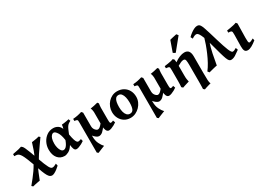

<svg xmlns="http://www.w3.org/2000/svg" viewBox="3 -1823 4300 3101"><g transform="rotate(-30 2153.0 -272.0)"><path d="M381.3 185.5Q360.4 185.5 342.8 173.8Q325.2 162.1 306.6 130.4Q288.1 98.6 265.4 39.8Q242.7 -19 211.4 -113.3Q182.6 -191.9 161.6 -242.9Q140.6 -293.9 123.5 -323.5Q106.4 -353 90.6 -367.2Q74.7 -381.3 56.2 -386.2Q48.8 -388.2 36.6 -388.9Q24.4 -389.6 14.6 -389.9Q4.9 -390.1 4.9 -390.1V-429.2Q28.3 -434.1 59.1 -439.7Q89.8 -445.3 120.8 -452.4Q151.9 -459.5 175.3 -468.8Q188 -460.9 198.5 -449Q209 -437 222.4 -408.4Q235.8 -379.9 257.3 -324Q278.8 -268.1 313 -172.4Q340.8 -94.7 360.8 -45.7Q380.9 3.4 395.8 30.3Q410.6 57.1 423.3 67.4Q436 77.6 449.7 77.6Q464.8 77.6 481.7 71.5Q498.5 65.4 526.4 50.3L535.2 91.8Q509.8 115.7 481.4 137.2Q453.1 158.7 426.8 172.1Q400.4 185.5 381.3 185.5ZM25.9 185.5 2.9 164.6Q45.9 112.3 82 66.7Q118.2 21 150.6 -25.9Q183.1 -72.8 213.4 -127.9L256.3 -64.5Q236.3 -19.5 212.4 36.1Q188.5 91.8 163.6 157.2Q150.4 159.2 122.1 164.6Q93.8 169.9 65.9 175.8Q38.1 181.6 25.9 185.5ZM300.8 -104.5 268.6 -188Q303.7 -257.8 324.7 -318.8Q345.7 -379.9 365.7 -443.8Q378.4 -445.3 404.8 -449Q431.2 -452.6 459 -457.8Q486.8 -462.9 503.4 -468.8L525.9 -447.8Q490.2 -395.5 448.7 -338.1Q407.2 -280.8 368.2 -221.4Q329.1 -162.1 300.8 -104.5Z M714.4 14.6Q633.8 14.6 585.9 -43.7Q538.1 -102.1 538.1 -201.2Q538.1 -272 568.4 -332.8Q598.6 -393.6 651.6 -431.2Q704.6 -468.8 772.5 -468.8Q817.4 -468.8 855.2 -446Q893.1 -423.3 911.6 -375.5Q917 -392.6 920.2 -407.5Q923.3 -422.4 925.8 -447.3Q939.9 -447.8 966.3 -451.2Q992.7 -454.6 1019.5 -459.5Q1046.4 -464.4 1061.5 -468.8Q1064 -463.9 1068.8 -450.4Q1073.7 -437 1075.2 -432.1Q1049.3 -419.9 1032.7 -407.2Q1016.1 -394.5 1003.4 -376.2Q990.7 -357.9 977.8 -328.4Q964.8 -298.8 946.3 -252.4Q959 -178.2 971.7 -140.6Q984.4 -103 996.6 -90.6Q1008.8 -78.1 1019 -78.1Q1026.9 -78.1 1042.2 -81.3Q1057.6 -84.5 1075.2 -91.3Q1076.2 -86.9 1079.8 -72.3Q1083.5 -57.6 1085.4 -49.8Q1063 -33.2 1034.7 -18.6Q1006.3 -3.9 980.2 5.4Q954.1 14.6 938 14.6Q924.8 14.6 912.8 8.8Q900.9 2.9 891.1 -20.5Q881.3 -43.9 874.5 -96.7Q834 -31.2 789.3 -8.3Q744.6 14.6 714.4 14.6ZM747.1 -77.1Q770 -77.1 789.3 -95Q808.6 -112.8 824 -141.6Q839.4 -170.4 851.1 -203.1Q836.9 -303.7 804 -353.3Q771 -402.8 742.2 -402.8Q725.1 -402.8 707 -386.2Q689 -369.6 677 -334Q665 -298.3 665 -240.7Q665 -202.1 674.8 -164.3Q684.6 -126.5 703.1 -101.8Q721.7 -77.1 747.1 -77.1Z M1688.5 -49.8Q1669.4 -35.2 1641.8 -20Q1614.3 -4.9 1586.9 5.1Q1559.6 15.1 1541 15.1Q1508.3 15.1 1492.2 -21.5Q1476.1 -58.1 1476.1 -105.5Q1476.1 -109.9 1476.1 -135.7Q1476.1 -161.6 1476.1 -198.2Q1476.1 -234.9 1476.1 -271.5Q1476.1 -308.1 1476.1 -334.2Q1476.1 -360.4 1476.1 -365.2Q1476.1 -380.9 1470.2 -405.5Q1464.4 -430.2 1457.5 -439.5Q1486.3 -443.8 1526.9 -451.7Q1567.4 -459.5 1597.2 -468.8L1615.7 -444.8Q1613.8 -432.6 1611.3 -416.7Q1608.9 -400.9 1607.9 -370.6Q1607.9 -367.2 1607.9 -345.7Q1607.9 -324.2 1607.9 -293.9Q1607.9 -263.7 1607.9 -232.9Q1607.9 -202.1 1607.9 -179.2Q1607.9 -156.2 1607.9 -150.4Q1607.9 -105 1612.3 -91.3Q1616.7 -77.6 1627 -77.6Q1637.7 -77.6 1647.7 -80.6Q1657.7 -83.5 1673.8 -91.3ZM1505.9 -114.3Q1458.5 -43.5 1425 -14.2Q1391.6 15.1 1354 15.1Q1333.5 15.1 1305.4 -5.1Q1277.3 -25.4 1250.5 -59.8Q1223.6 -94.2 1205.8 -137.2Q1188 -180.2 1188 -225.6Q1188 -229.5 1188 -245.4Q1188 -261.2 1188 -280.5Q1188 -299.8 1188 -315.2Q1188 -330.6 1188 -332.5Q1188 -357.9 1186.3 -370.6Q1184.6 -383.3 1172.6 -388.9Q1160.6 -394.5 1129.9 -397.5V-436.5Q1175.3 -439.5 1215.8 -447.5Q1256.3 -455.6 1296.4 -468.8Q1296.9 -468.8 1306.4 -458.5Q1315.9 -448.2 1319.8 -442.9Q1319.8 -441.9 1319.8 -416.5Q1319.8 -391.1 1319.8 -354Q1319.8 -316.9 1319.8 -279.5Q1319.8 -242.2 1319.8 -216.3Q1319.8 -190.4 1319.8 -188.5Q1319.8 -157.7 1332.8 -135.3Q1345.7 -112.8 1362.3 -100.6Q1378.9 -88.4 1389.6 -88.4Q1402.3 -88.4 1416 -94.7Q1429.7 -101.1 1449.5 -121.3Q1469.2 -141.6 1498.5 -182.1ZM1257.8 -224.1Q1257.8 -179.7 1257.8 -137Q1257.8 -94.2 1257.8 -37.1Q1257.8 45.4 1286.1 102.3Q1314.5 159.2 1344.7 189.9Q1337.4 192.4 1318.4 200Q1299.3 207.5 1276.9 216.6Q1254.4 225.6 1236.1 233.4Q1217.8 241.2 1211.9 244.1L1188 225.1Q1188 222.2 1188 193.8Q1188 165.5 1188 121.1Q1188 76.7 1188 23.4Q1188 -29.8 1188 -83.5Q1188 -137.2 1188 -183.8Q1188 -230.5 1188 -261.7Q1188 -293 1188 -300.3Q1188 -300.3 1198 -292.2Q1208 -284.2 1221.4 -272Q1234.9 -259.8 1245.6 -246.8Q1256.3 -233.9 1257.8 -224.1Z M2191.4 -236.8Q2191.4 -188 2171.9 -143.1Q2152.3 -98.1 2118.2 -62.5Q2084 -26.9 2039.6 -6.1Q1995.1 14.6 1945.3 14.6Q1881.3 14.6 1832.3 -15.6Q1783.2 -45.9 1755.4 -98.1Q1727.5 -150.4 1727.5 -216.8Q1727.5 -265.1 1745.1 -310.3Q1762.7 -355.5 1794.7 -391.4Q1826.7 -427.2 1869.9 -448Q1913.1 -468.8 1964.4 -468.8Q2033.2 -468.8 2084.2 -438.5Q2135.3 -408.2 2163.3 -356Q2191.4 -303.7 2191.4 -236.8ZM2052.2 -212.4Q2052.2 -264.2 2042 -307.9Q2031.7 -351.6 2010.3 -378.4Q1988.8 -405.3 1955.1 -405.3Q1920.4 -405.3 1901.1 -382.3Q1881.8 -359.4 1874.3 -320.1Q1866.7 -280.8 1866.7 -231Q1866.7 -179.7 1877.7 -138.4Q1888.7 -97.2 1911.4 -73Q1934.1 -48.8 1968.8 -48.8Q2016.1 -48.8 2034.2 -90.8Q2052.2 -132.8 2052.2 -212.4Z M2809.1 -49.8Q2790 -35.2 2762.5 -20Q2734.9 -4.9 2707.5 5.1Q2680.2 15.1 2661.6 15.1Q2628.9 15.1 2612.8 -21.5Q2596.7 -58.1 2596.7 -105.5Q2596.7 -109.9 2596.7 -135.7Q2596.7 -161.6 2596.7 -198.2Q2596.7 -234.9 2596.7 -271.5Q2596.7 -308.1 2596.7 -334.2Q2596.7 -360.4 2596.7 -365.2Q2596.7 -380.9 2590.8 -405.5Q2585 -430.2 2578.1 -439.5Q2606.9 -443.8 2647.5 -451.7Q2688 -459.5 2717.8 -468.8L2736.3 -444.8Q2734.4 -432.6 2731.9 -416.7Q2729.5 -400.9 2728.5 -370.6Q2728.5 -367.2 2728.5 -345.7Q2728.5 -324.2 2728.5 -293.9Q2728.5 -263.7 2728.5 -232.9Q2728.5 -202.1 2728.5 -179.2Q2728.5 -156.2 2728.5 -150.4Q2728.5 -105 2732.9 -91.3Q2737.3 -77.6 2747.6 -77.6Q2758.3 -77.6 2768.3 -80.6Q2778.3 -83.5 2794.4 -91.3ZM2626.5 -114.3Q2579.1 -43.5 2545.7 -14.2Q2512.2 15.1 2474.6 15.1Q2454.1 15.1 2426 -5.1Q2397.9 -25.4 2371.1 -59.8Q2344.2 -94.2 2326.4 -137.2Q2308.6 -180.2 2308.6 -225.6Q2308.6 -229.5 2308.6 -245.4Q2308.6 -261.2 2308.6 -280.5Q2308.6 -299.8 2308.6 -315.2Q2308.6 -330.6 2308.6 -332.5Q2308.6 -357.9 2306.9 -370.6Q2305.2 -383.3 2293.2 -388.9Q2281.2 -394.5 2250.5 -397.5V-436.5Q2295.9 -439.5 2336.4 -447.5Q2377 -455.6 2417 -468.8Q2417.5 -468.8 2427 -458.5Q2436.5 -448.2 2440.4 -442.9Q2440.4 -441.9 2440.4 -416.5Q2440.4 -391.1 2440.4 -354Q2440.4 -316.9 2440.4 -279.5Q2440.4 -242.2 2440.4 -216.3Q2440.4 -190.4 2440.4 -188.5Q2440.4 -157.7 2453.4 -135.3Q2466.3 -112.8 2482.9 -100.6Q2499.5 -88.4 2510.3 -88.4Q2522.9 -88.4 2536.6 -94.7Q2550.3 -101.1 2570.1 -121.3Q2589.8 -141.6 2619.1 -182.1ZM2378.4 -224.1Q2378.4 -179.7 2378.4 -137Q2378.4 -94.2 2378.4 -37.1Q2378.4 45.4 2406.7 102.3Q2435.1 159.2 2465.3 189.9Q2458 192.4 2439 200Q2419.9 207.5 2397.5 216.6Q2375 225.6 2356.7 233.4Q2338.4 241.2 2332.5 244.1L2308.6 225.1Q2308.6 222.2 2308.6 193.8Q2308.6 165.5 2308.6 121.1Q2308.6 76.7 2308.6 23.4Q2308.6 -29.8 2308.6 -83.5Q2308.6 -137.2 2308.6 -183.8Q2308.6 -230.5 2308.6 -261.7Q2308.6 -293 2308.6 -300.3Q2308.6 -300.3 2318.6 -292.2Q2328.6 -284.2 2342 -272Q2355.5 -259.8 2366.2 -246.8Q2377 -233.9 2378.4 -224.1Z M3217.3 -468.8Q3272.5 -468.8 3297.1 -434.8Q3321.8 -400.9 3321.8 -336.9Q3321.8 -335.4 3321.8 -313.2Q3321.8 -291 3321.8 -256.8Q3321.8 -222.7 3321.8 -184.1Q3321.8 -145.5 3321.8 -110.8Q3321.8 -76.2 3321.8 -53.5Q3321.8 -30.8 3321.8 -28.3Q3321.8 57.1 3324.2 106.9Q3326.7 156.7 3338.4 175.3Q3323.2 179.2 3298.3 186.3Q3273.4 193.4 3249 201.2Q3224.6 209 3210.9 214.8L3187 193.4Q3188 180.2 3188.5 154.5Q3189 128.9 3189.5 101.3Q3189.9 73.7 3189.9 55.2Q3189.9 54.7 3189.9 32Q3189.9 9.3 3189.9 -26.4Q3189.9 -62 3189.9 -102.1Q3189.9 -142.1 3189.9 -177.7Q3189.9 -213.4 3189.9 -236.1Q3189.9 -258.8 3189.9 -258.8Q3189.9 -306.6 3184.1 -338.9Q3178.2 -371.1 3147.5 -371.1Q3119.6 -371.1 3091.3 -356.4Q3063 -341.8 3034.7 -326.7Q3034.7 -326.7 3034.7 -308.6Q3034.7 -290.5 3034.7 -263.9Q3034.7 -237.3 3034.7 -210.4Q3034.7 -183.6 3034.7 -165.3Q3034.7 -147 3034.7 -147Q3034.2 -106 3038.6 -78.1Q3043 -50.3 3048.3 -25.4Q3033.7 -21.5 3008.8 -13.9Q2983.9 -6.3 2959.5 1.5Q2935.1 9.3 2921.4 14.6L2897.9 -7.3Q2899.9 -26.9 2901.4 -59.8Q2902.8 -92.8 2902.8 -114.7Q2902.8 -115.2 2902.8 -135.7Q2902.8 -156.2 2902.8 -186.3Q2902.8 -216.3 2902.8 -246.3Q2902.8 -276.4 2902.8 -296.9Q2902.8 -317.4 2902.8 -317.9Q2902.8 -352.1 2900.6 -367.2Q2898.4 -382.3 2884.8 -387.2Q2871.1 -392.1 2835.9 -395.5V-434.6Q2859.4 -438 2890.4 -442.4Q2921.4 -446.8 2952.1 -453.1Q2982.9 -459.5 3004.4 -468.8L3026.9 -446.8Q3026.9 -446.8 3028.3 -433.6Q3029.8 -420.4 3031.2 -407.2Q3032.7 -394 3032.2 -394Q3080.1 -430.2 3129.4 -449.5Q3178.7 -468.8 3217.3 -468.8ZM3098.6 -532.2Q3090.8 -534.2 3077.4 -541.5Q3064 -548.8 3055.7 -556.2L3127 -757.8Q3137.7 -761.7 3163.6 -767.6Q3189.5 -773.4 3216.3 -779.1Q3243.2 -784.7 3255.4 -787.6L3280.3 -755.9Z M3991.7 -74.2Q3947.8 -41.5 3903.8 -13.4Q3859.9 14.6 3817.9 14.6Q3798.3 14.6 3783.7 -0.2Q3769 -15.1 3753.4 -55.4Q3737.8 -95.7 3716.8 -169.9Q3695.8 -244.1 3664.1 -362.8Q3637.2 -461.9 3615.7 -516.4Q3594.2 -570.8 3577.9 -594.2Q3561.5 -617.7 3549.6 -622.6Q3537.6 -627.4 3529.8 -627.4Q3520 -627.4 3500.7 -620.4Q3481.4 -613.3 3451.2 -592.8L3431.2 -631.8Q3456.5 -657.7 3488.5 -681.9Q3520.5 -706.1 3552.5 -721.7Q3584.5 -737.3 3609.9 -737.3Q3629.4 -737.3 3643.3 -731.2Q3657.2 -725.1 3669.9 -705.6Q3682.6 -686 3697 -646.7Q3711.4 -607.4 3731.4 -541.3Q3751.5 -475.1 3781.2 -375Q3821.8 -237.8 3852.3 -162.8Q3882.8 -87.9 3906.2 -87.9Q3921.9 -87.9 3937.5 -94.5Q3953.1 -101.1 3977.1 -115.7ZM3662.1 -425.8Q3627.9 -323.2 3608.2 -227.1Q3588.4 -130.9 3569.8 -22.9Q3560.5 -22 3538.6 -17.1Q3516.6 -12.2 3491 -5.6Q3465.3 1 3443.8 6.6Q3422.4 12.2 3413.6 14.6L3389.6 -15.6Q3428.7 -65.4 3464.6 -131.1Q3500.5 -196.8 3531 -267.6Q3561.5 -338.4 3585 -404.8Q3608.4 -471.2 3622.6 -522.5Q3627.9 -518.1 3634.3 -503.9Q3640.6 -489.7 3646.7 -473.1Q3652.8 -456.5 3657 -443.1Q3661.1 -429.7 3662.1 -425.8Z M4298.8 -72.8Q4247.1 -30.8 4204.8 -8.1Q4162.6 14.6 4131.8 14.6Q4090.8 14.6 4075.4 -12.7Q4060.1 -40 4061 -99.1L4064.9 -307.1Q4065.4 -341.3 4063.2 -359.1Q4061 -377 4046.6 -383.5Q4032.2 -390.1 3996.1 -390.1V-429.2Q4017.1 -432.6 4052.2 -438.2Q4087.4 -443.8 4122.6 -451.7Q4157.7 -459.5 4178.7 -468.8L4199.2 -444.3L4194.3 -179.2Q4193.8 -134.3 4196.5 -113.5Q4199.2 -92.8 4204.6 -87.2Q4210 -81.5 4216.3 -81.5Q4236.8 -81.5 4291 -111.3Z"/></g></svg>

Font: Gentium Book Plus
Style: Bold
Weight: 700
Designer: Victor Gaultney, Annie Olsen, Iska Routamaa, Becca Hirsbrunner
Foundry: SIL International
Version: Version 6.101